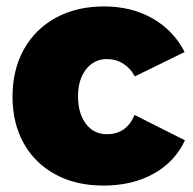

<svg xmlns="http://www.w3.org/2000/svg" viewBox="-20 -571 602 598"><path d="M313 -387Q273 -387 248 -355Q223 -323 223 -271Q223 -218 247.5 -185.5Q272 -153 313 -153Q374 -153 399 -213L556 -134Q525 -67 458.5 -30Q392 7 302 7Q217 7 153 -27.5Q89 -62 54 -124.5Q19 -187 19 -270Q19 -354 54.5 -417.5Q90 -481 154.5 -516Q219 -551 304 -551Q389 -551 454.5 -514Q520 -477 555 -409L400 -333Q386 -359 363.5 -373Q341 -387 313 -387Z"/></svg>

Font: Gontserrat ExtraBold
Style: Regular
Weight: 800
Designer: Julieta Ulanovsky
Foundry: Julieta Ulanovsky
Version: Version 6.001